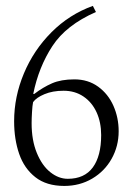

<svg xmlns="http://www.w3.org/2000/svg" viewBox="-20 -612 443 643"><path d="M377.4 -172.4Q377.4 -217.8 359.9 -257.6Q342.3 -297.4 308.6 -321.8Q274.9 -346.2 229 -346.2Q184.6 -346.2 154.3 -333Q124 -319.8 94.7 -297.4H91.3Q109.4 -387.2 155.5 -457.8Q201.7 -528.3 301.3 -571.8L291 -592.3Q212.4 -564 152.6 -504.2Q92.8 -444.3 60.1 -366.2Q27.3 -288.1 27.3 -206.1Q27.3 -145.5 44.2 -96.7Q61 -47.9 98.4 -18.6Q135.7 10.7 195.3 10.7Q247.1 10.7 288.8 -13.9Q330.6 -38.6 354 -80.6Q377.4 -122.6 377.4 -172.4ZM192.9 -308.1Q231 -308.1 259.5 -288.8Q288.1 -269.5 303.5 -235.8Q318.8 -202.1 318.8 -159.7Q318.8 -89.4 290.8 -51.3Q262.7 -13.2 207 -13.2Q176.3 -13.2 148.4 -35.4Q120.6 -57.6 103.3 -99.9Q85.9 -142.1 85.9 -199.2Q85.9 -215.3 87.2 -236.8Q88.4 -258.3 90.8 -270Q101.6 -285.2 128.9 -296.6Q156.2 -308.1 192.9 -308.1Z"/></svg>

Font: Neuton ExtraLight
Style: Regular
Weight: 275
Designer: Brian M Zick
Foundry: Brian M Zick
Version: Version 1.560